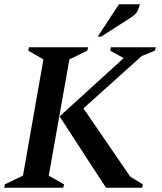

<svg xmlns="http://www.w3.org/2000/svg" viewBox="-27 -882 762 902"><path d="M-7 0 -4 -16 81 -57 177 -603 106 -644 109 -660H387L383 -644L299 -603L202 -57L274 -16L270 0ZM471 0 253 -335 554 -609 491 -644 494 -660H705L701 -644L639 -619L365 -373L585 -52L644 -16L641 0ZM432 -710 532 -862H630Q627 -847 619.5 -831Q612 -815 587 -799L448 -710Z"/></svg>

Font: Spectral SemiBold
Style: Italic
Weight: 600
Italic angle: -10°
Designer: Jean-Baptiste Levee
Foundry: Production Type
Version: Version 2.001